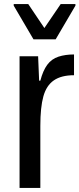

<svg xmlns="http://www.w3.org/2000/svg" viewBox="-20 -856 394 952"><path d="M77 76V-577H169L174 -456H180Q193 -506 214.5 -535Q236 -564 270 -575Q304 -586 347 -586V-483Q284 -483 247 -457.5Q210 -432 195 -378Q180 -324 180 -232V76ZM146 -661 48 -828V-836H120L200 -717L281 -836H354V-828L256 -661Z"/></svg>

Font: Farlight84_Sys_V01
Style: Regular
Weight: 400
Designer: Ryoko NISHIZUKA  (kana, bopomofo & ideographs); Paul D. Hunt (Latin, Greek & Cyrillic); Sandoll Communications , Soo-you
Foundry: Adobe
Version: Version 2.004;October 29, 2024;FontCreator 14.0.0.2814 64-bi